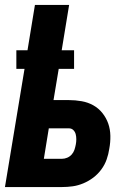

<svg xmlns="http://www.w3.org/2000/svg" viewBox="-20 -755 540 775"><path d="M0 0 79 -477H46V-552H91L121 -735H259L229 -552H279V-477H217L196 -351H258Q284 -351 309.5 -346.5Q335 -342 356.5 -330Q378 -318 393.5 -298.5Q409 -279 417 -256Q425 -233 425.5 -206.5Q426 -180 421 -154Q418 -133 410.5 -111.5Q403 -90 389 -71Q375 -52 356.5 -38Q338 -24 316.5 -15Q295 -6 273.5 -3Q252 0 230 0ZM157 -114H230Q241 -114 251.5 -118.5Q262 -123 269.5 -131.5Q277 -140 280.5 -150.5Q284 -161 286 -172Q288 -182 288 -193Q288 -204 285.5 -213.5Q283 -223 276 -230Q269 -237 258 -237H177Z"/></svg>

Font: Iosevka Curly Heavy Oblique
Style: Regular
Weight: 900
Italic angle: -9°
Monospace: yes
Designer: Belleve Invis
Foundry: Belleve Invis
Version: Version 11.1.0; ttfautohint (v1.8.3)